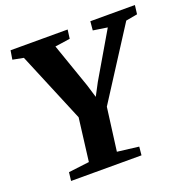

<svg xmlns="http://www.w3.org/2000/svg" viewBox="-131 -869 978 994"><g transform="rotate(-20 358.0 -371.5)"><path d="M94 0 99.5 -46.5 214 -60.5 243.5 -296.5 82.5 -682.5 23 -694 31 -743H345.5L339 -694L256 -682L341.5 -436.5L363 -365.5L399.5 -434.5L544.5 -682L466 -694L470.5 -743H716L710 -694L646.5 -682.5L399.5 -298L368.5 -61L486.5 -46.5L482 0Z"/></g></svg>

Font: Merriweather 28pt ExtraBold
Style: Italic
Weight: 800
Italic angle: -7.8°
Version: Version 2.101